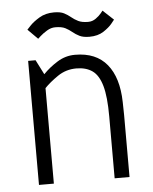

<svg xmlns="http://www.w3.org/2000/svg" viewBox="-51 -728 616 771"><g transform="rotate(-5 257.5 -342.5)"><path d="M440 0H380V-250Q380 -329 367.5 -373Q355 -417 329.5 -435Q304 -453 265 -453Q223 -453 189.5 -430Q156 -407 135 -385V0H75V-500H105L135 -441Q160 -467 193 -487.5Q226 -508 264 -508H265Q349 -508 393 -454.5Q437 -401 439 -302L440 -250ZM83 -625Q83 -625 97 -640Q111 -655 136 -670Q161 -685 195 -685Q221 -685 235.5 -677.5Q250 -670 262 -660Q274 -650 289 -642.5Q304 -635 329 -635Q346 -635 360 -645Q374 -655 382 -665Q390 -675 390 -675L433 -635Q433 -635 421 -620Q409 -605 386 -590Q363 -575 329 -575Q304 -575 289 -582.5Q274 -590 262 -600Q250 -610 235.5 -617.5Q221 -625 195 -625Q178 -625 161.5 -615Q145 -605 134 -595Q123 -585 123 -585Z"/></g></svg>

Font: Epunda Sans Light
Style: Regular
Weight: 300
Designer: Simon Atzbach
Foundry: typofactur
Version: Version 2.204; ttfautohint (v1.8.4.7-5d5b)